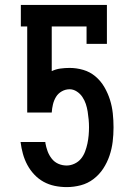

<svg xmlns="http://www.w3.org/2000/svg" viewBox="-20 -755 540 783"><path d="M252 8Q227 8 203 3Q179 -2 158 -13.5Q137 -25 120 -43Q103 -61 91.5 -82.5Q80 -104 73.5 -127.5Q67 -151 64 -175V-176H165V-172Q168 -155 174 -138.5Q180 -122 191 -108Q202 -94 218 -87Q234 -80 252 -80Q268 -80 284 -87.5Q300 -95 310.5 -108Q321 -121 327 -137Q333 -153 336.5 -169.5Q340 -186 341.5 -203Q343 -220 343 -236Q343 -252 341.5 -268Q340 -284 337.5 -300Q335 -316 330 -331Q325 -346 316 -359.5Q307 -373 293 -382Q279 -391 264 -391Q247 -391 232 -382.5Q217 -374 208.5 -360Q200 -346 196 -329.5Q192 -313 191 -296H91V-647H65V-735H416V-576H333V-647H191V-465Q208 -473 226.5 -475.5Q245 -478 264 -478Q292 -478 319.5 -470Q347 -462 369 -443.5Q391 -425 405.5 -400Q420 -375 428.5 -348Q437 -321 440 -292.5Q443 -264 443 -236V-235Q443 -206 439.5 -177Q436 -148 426.5 -120Q417 -92 401 -67.5Q385 -43 361.5 -25Q338 -7 309.5 0.5Q281 8 252 8Z"/></svg>

Font: Iosevka Curly Slab Semibold
Style: Regular
Weight: 600
Monospace: yes
Designer: Belleve Invis
Foundry: Belleve Invis
Version: Version 22.1.2; ttfautohint (v1.8.4)